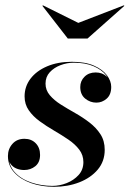

<svg xmlns="http://www.w3.org/2000/svg" viewBox="-20 -708 498 738"><path d="M188 10Q139.5 10 99.2 -4.2Q59 -18.5 34.8 -45Q10.5 -71.5 10.5 -108.5Q10.5 -135.5 27.8 -155Q45 -174.5 74 -174.5Q100.5 -174.5 117.2 -157.5Q134 -140.5 134 -112.5Q134 -84 115.8 -69.2Q97.5 -54.5 73 -54.5Q56.5 -54.5 42.5 -60.5Q28.5 -66.5 20 -78.8Q11.5 -91 11.5 -108.5H13.5Q13.5 -71 37.5 -45.2Q61.5 -19.5 100.2 -6.5Q139 6.5 181.5 6.5Q209 6.5 236.2 -4.2Q263.5 -15 282 -35.2Q300.5 -55.5 300.5 -85Q300.5 -112 284.5 -133Q268.5 -154 242.8 -171.5Q217 -189 187.8 -206Q158.5 -223 132.8 -241.8Q107 -260.5 90.8 -283.8Q74.5 -307 74.5 -337.5Q74.5 -375.5 97.2 -405.5Q120 -435.5 161 -453Q202 -470.5 256 -470.5Q307.5 -470.5 341 -455.8Q374.5 -441 391 -418.8Q407.5 -396.5 407.5 -374Q407.5 -344 390 -328.8Q372.5 -313.5 350.5 -313.5Q326.5 -313.5 307.5 -329Q288.5 -344.5 288.5 -373.5Q288.5 -397 305 -413.2Q321.5 -429.5 347.5 -429.5Q373.5 -429.5 390 -414Q406.5 -398.5 406.5 -374H404.5Q404.5 -397.5 387.8 -418.8Q371 -440 339.5 -453.5Q308 -467 263.5 -467Q237.5 -467 212.5 -457.5Q187.5 -448 171.2 -430.2Q155 -412.5 155 -386.5Q155 -361.5 171.5 -342Q188 -322.5 213.8 -306.2Q239.5 -290 268.8 -273.5Q298 -257 323.8 -237.2Q349.5 -217.5 366 -192.2Q382.5 -167 382.5 -132Q382.5 -88 355.8 -56.2Q329 -24.5 284.8 -7.2Q240.5 10 188 10ZM240.5 -560 143 -685.5 145 -687.5 281 -620 456 -687.5 458 -685.5 316.5 -560Z"/></svg>

Font: Bodoni Moda 72pt SemiBold
Style: Italic
Weight: 600
Italic angle: -13°
Designer: Owen Earl
Foundry: indestructible type
Version: Version 2.004